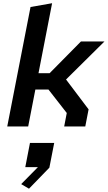

<svg xmlns="http://www.w3.org/2000/svg" viewBox="-20 -785 668 1192"><path d="M378.5 0H509.5L530 -106L390 -291.5L628.5 -527.5H482.5L288 -330.5H219L303.5 -765L169.5 -741.5L25 0H155L199.5 -229H281L394.5 -83.5ZM111.5 358 160 386.5 286.5 256 316.5 102.5H166L137 252.5H215.5Z"/></svg>

Font: Monaspace Krypton SemiBold
Style: Italic
Weight: 600
Italic angle: -11°
Designer: Riley Cran & the Lettermatic Team
Foundry: Lettermatic
Version: Version 1.101 (Monaspace Krypton)